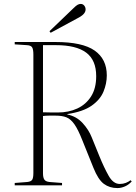

<svg xmlns="http://www.w3.org/2000/svg" viewBox="-20 -944 691 978"><path d="M578 14Q538 14 509 -7.5Q480 -29 456 -89L400 -228Q378 -284 359 -311Q340 -338 318 -346.5Q296 -355 264 -355Q243 -355 228 -355Q213 -355 199 -353V-62Q199 -39 206 -29Q213 -19 232 -17L296 -12V0H55V-12L119 -17Q138 -19 144 -28.5Q150 -38 150 -63V-666Q150 -693 143.5 -703Q137 -713 117 -714L55 -718V-730H263Q400 -730 462 -686.5Q524 -643 524 -560Q524 -518 507 -477Q490 -436 446.5 -405.5Q403 -375 323 -363V-361Q370 -351 401 -317Q432 -283 447 -245L486 -149Q510 -90 533.5 -48.5Q557 -7 590 -7Q607 -7 621 -12.5Q635 -18 645 -26L651 -20Q636 -3 616.5 5.5Q597 14 578 14ZM274 -371Q330 -371 374 -391.5Q418 -412 444 -453Q470 -494 470 -556Q470 -638 419 -676Q368 -714 265 -714H199V-372Q230 -371 247 -371Q264 -371 274 -371ZM238 -777 232 -785 354 -902Q368 -916 376 -920Q384 -924 391 -924Q402 -924 409 -915.5Q416 -907 416 -896Q416 -874 384 -856Z"/></svg>

Font: Display Extralight
Style: Regular
Weight: 200
Designer: Latin by Veronika Burian and Jose Scaglione. Greek by Irene Vlachou. Cyrillic by Vera Evstafieva.
Foundry: TypeTogether
Version: Version 3.002